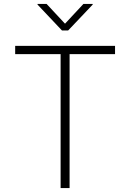

<svg xmlns="http://www.w3.org/2000/svg" viewBox="-20 -962 666 982"><path d="M57.6 -685.1V-727.5H568.4V-685.1H335.9V0H290V-685.1ZM218.3 -941.9 312.5 -840.8 406.7 -941.9H454.1V-938.5L328.6 -806.2H296.9L171.9 -938.5V-941.9Z"/></svg>

Font: Inter ExtraLight
Style: Regular
Weight: 250
Designer: Rasmus Andersson
Foundry: rsms
Version: Version 4.001;git-66647c0bb